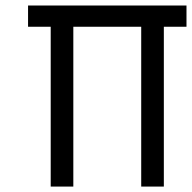

<svg xmlns="http://www.w3.org/2000/svg" viewBox="-20 -687 707 707"><path d="M583.3 -588.5V0H500V-588.5H250V0H166.7V-588.5H83.3V-666.7H666.7V-588.5Z"/></svg>

Font: Monoid
Style: Regular
Weight: 400
Width: 4
Monospace: yes
Designer: Andreas Larsen (@larsenwork)
Version: Version 0.61